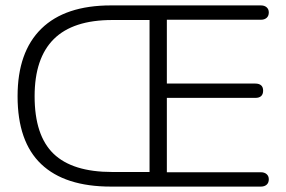

<svg xmlns="http://www.w3.org/2000/svg" viewBox="-20 -690 1057 710"><path d="M45 -334Q45 -498 133 -584Q221 -670 390 -670H562H565H568H945Q958 -670 966 -663Q974 -656 974 -644Q974 -631 966 -624Q958 -617 945 -617H597V-381H924Q938 -381 945.5 -374.5Q953 -368 953 -355Q953 -328 924 -328H597V-53H945Q958 -53 966 -46Q974 -39 974 -27Q974 -14 966 -7Q958 0 945 0H568H565H562H390Q220 0 132.5 -83Q45 -166 45 -334ZM533 -54V-616H395Q250 -616 179 -545.5Q108 -475 108 -334Q108 -189 178 -121.5Q248 -54 395 -54Z"/></svg>

Font: SN Pro Light
Style: Regular
Weight: 300
Designer: Tobias Whetton
Foundry: Supernotes
Version: Version 1.002